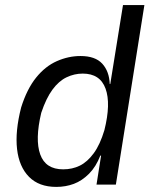

<svg xmlns="http://www.w3.org/2000/svg" viewBox="-20 -725 595 754"><path d="M201 9Q133 9 94 -30.5Q55 -70 47 -139.5Q39 -209 63 -303Q86 -376 122 -420.5Q158 -465 203.5 -485Q249 -505 296 -505Q354 -505 381.5 -475Q409 -445 411 -395H413L463 -705H547L435 0H359L377 -114H374Q357 -70 329.5 -42.5Q302 -15 270 -3Q238 9 201 9ZM228 -60Q264 -60 293.5 -74.5Q323 -89 348 -123Q373 -157 390 -214Q416 -318 394.5 -377Q373 -436 305 -436Q272 -436 241.5 -421.5Q211 -407 186 -373Q161 -339 142 -282Q117 -177 138 -118.5Q159 -60 228 -60Z"/></svg>

Font: Nunito Sans 7pt Condensed
Style: Italic
Weight: 400
Width: 3
Italic angle: -9°
Designer: Vernon Adams
Foundry: Vernon Adams
Version: Version 3.101;gftools[0.9.27]